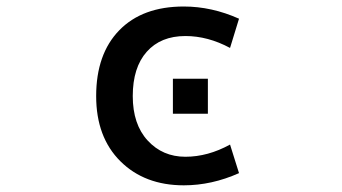

<svg xmlns="http://www.w3.org/2000/svg" viewBox="-20 -553 1040 584"><path d="M679.7 -407.2Q612.3 -443.4 543.9 -443.4Q468.8 -443.4 426.3 -395.5Q383.8 -347.7 383.8 -260.7Q383.8 -174.8 429.2 -125.5Q474.6 -76.2 543.9 -76.2Q612.3 -76.2 679.7 -113.3L707 -26.4Q624 10.7 539.1 10.7Q419.9 10.7 346.2 -62.5Q272.5 -135.7 272.5 -260.7Q272.5 -388.7 342.8 -460.9Q413.1 -533.2 539.1 -533.2Q624 -533.2 707 -496.1ZM505.9 -207V-313.5H612.3V-207Z"/></svg>

Font: Gen Shin Gothic Monospace Medium
Style: Regular
Weight: 500
Designer: [Source Han Sans]
Ryoko NISHIZUKA  (kana & ideographs); Paul D. Hunt (Latin, Greek & Cyrillic); Wenlong ZHANG  (bopomofo
Version: Version 1.002.20150607